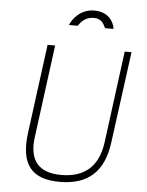

<svg xmlns="http://www.w3.org/2000/svg" viewBox="-61 -979 798 1039"><g transform="rotate(5 337.5 -460.0)"><path d="M279 -840H326C340 -861 364 -890 409 -890C458 -890 466 -855 475 -840H521C516 -881 483 -930 410 -930C334 -930 292 -874 279 -840ZM562 -224 629 -723H592L526 -222C508 -94 436 -28 308 -28C182 -28 130 -95 148 -222L214 -723H173L109 -239C87 -69 147 10 303 10C456 10 541 -67 562 -224Z"/></g></svg>

Font: United Sans Thin
Style: Italic
Weight: 100
Italic angle: -8°
Designer: Pablo Impallari, Rodrigo Fuenzalida (Modified by Dan O. Williams)
Version: Version 1.000;PS 001.000;hotconv 1.0.88;makeotf.lib2.5.64775